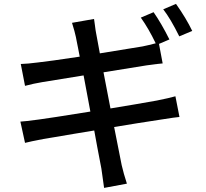

<svg xmlns="http://www.w3.org/2000/svg" viewBox="-20 -879 1040 970"><path d="M951.2 -722.7 885.7 -695.3Q841.8 -784.2 804.7 -832L869.1 -859.4Q920.9 -786.1 951.2 -722.7ZM502.9 -513.7 538.1 -331.1Q674.8 -353.5 772.5 -371.1Q835.9 -383.8 866.2 -392.6L886.7 -288.1Q870.1 -287.1 790 -274.4Q760.7 -270.5 676.3 -256.8Q591.8 -243.2 556.6 -237.3Q585.9 -85.9 594.7 -44.9Q604.5 -2 621.1 48.8L505.9 70.3Q492.2 -25.4 492.2 -27.3Q490.2 -38.1 484.9 -65.4Q479.5 -92.8 471.2 -137.2Q462.9 -181.6 456.1 -219.7Q407.2 -211.9 355.5 -203.1Q303.7 -194.3 257.8 -186.5Q211.9 -178.7 199.2 -176.8Q132.8 -164.1 106.4 -157.2L83 -264.6Q106.4 -265.6 177.7 -275.4Q223.6 -281.2 436.5 -315.4L402.3 -498Q287.1 -479.5 192.4 -463.9Q150.4 -457 106.4 -445.3L85 -555.7Q119.1 -556.6 171.9 -563.5Q226.6 -569.3 382.8 -592.8Q378.9 -613.3 374.5 -635.7Q370.1 -658.2 367.2 -672.4Q364.3 -686.5 363.3 -692.4Q358.4 -716.8 343.8 -763.7L455.1 -783.2Q456.1 -780.3 459.5 -752Q462.9 -723.6 465.8 -710Q465.8 -707 472.7 -672.9Q479.5 -638.7 484.4 -609.4Q653.3 -636.7 700.2 -644.5Q729.5 -650.4 766.6 -660.2Q730.5 -735.4 691.4 -790L755.9 -817.4Q794.9 -761.7 835.9 -679.7L783.2 -657.2L801.8 -558.6Q785.2 -557.6 720.7 -548.8Z"/></svg>

Font: Gen Shin Gothic Medium
Style: Regular
Weight: 500
Designer: [Source Han Sans]
Ryoko NISHIZUKA  (kana & ideographs); Paul D. Hunt (Latin, Greek & Cyrillic); Wenlong ZHANG  (bopomofo
Version: Version 1.002.20150607